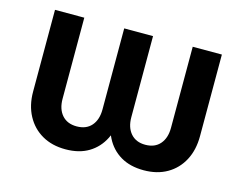

<svg xmlns="http://www.w3.org/2000/svg" viewBox="-81 -666 1014 801"><g transform="rotate(15 425.5 -265.5)"><path d="M256.8 9.8Q198.7 9.8 155.8 -14.9Q112.8 -39.6 88.9 -84.2Q64.9 -128.9 64.9 -188V-541H191.4V-190.9Q191.4 -146.5 214.1 -120.6Q236.8 -94.7 277.3 -94.7Q318.8 -94.7 341.3 -120.6Q363.8 -146.5 363.8 -190.9V-541H488.3V-190.9Q488.3 -146.5 511 -120.6Q533.7 -94.7 573.7 -94.7Q614.7 -94.7 637.2 -120.6Q659.7 -146.5 659.7 -190.9V-541H785.6V-188Q785.6 -128.9 762 -84.2Q738.3 -39.6 695.6 -14.9Q652.8 9.8 594.7 9.8Q536.1 9.8 494.9 -14.6Q453.6 -39.1 431.2 -83.5Q408.7 -127.9 405.8 -188H444.8Q442.4 -128.4 420.2 -84Q397.9 -39.6 356.9 -14.9Q315.9 9.8 256.8 9.8Z"/></g></svg>

Font: Inter 17pt SemiBold
Style: Regular
Weight: 600
Version: Version 4.001;git-66647c0bb